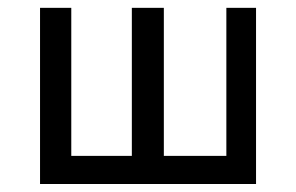

<svg xmlns="http://www.w3.org/2000/svg" viewBox="-20 -460 739 480"><path d="M309.6 -440.4H389.6V-70.3H545.9V-440.4H620.1V0H80.1V-440.4H158.2V-70.3H309.6Z"/></svg>

Font: Geo
Style: Regular
Weight: 500
Version: Version 001.2